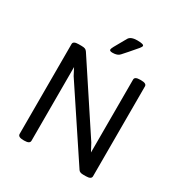

<svg xmlns="http://www.w3.org/2000/svg" viewBox="-163 -805 870 923"><g transform="rotate(30 272.0 -343.5)"><path d="M259.6 -576.3Q242.6 -576.3 242.6 -584.6Q242.6 -589.8 249.9 -603.3Q257.2 -616.7 286.6 -668.3Q296.9 -687.7 333.7 -687.7Q370.2 -687.7 370.2 -677.8Q370.2 -673 361.9 -662.5Q353.5 -652 324.6 -619.1Q308.8 -601.3 298.9 -590.2Q287 -576.3 259.6 -576.3ZM98.3 1.6Q68.2 1.6 68.2 -15.5V-514.5Q68.2 -530.7 98.3 -530.7H114.5Q127.2 -530.7 134.2 -527.9Q141.1 -525.2 146.3 -517.2L387.2 -151.8L409.8 -109.4V-514.5Q409.8 -530.7 440 -530.7H445.5Q475.6 -530.7 475.6 -514.5V-15.5Q475.6 1.6 445.5 1.6H430Q411 1.6 404.3 -9.1L154.2 -385.7L134 -424.5V-15.5Q134 1.6 103.8 1.6Z"/></g></svg>

Font: Jaldi
Style: Regular
Weight: 400
Designer: Pablo Cosgaya and Nicolas Silva
Foundry: Omnibus-Type
Version: Version 1.001;PS 001.001;hotconv 1.0.70;makeotf.lib2.5.58329